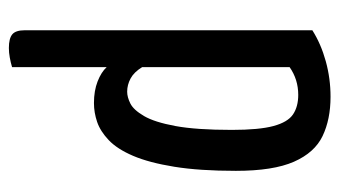

<svg xmlns="http://www.w3.org/2000/svg" viewBox="-182 -368 747 422"><g transform="rotate(90 191.0 -156.5)"><path d="M85 197Q64 197 55 189.5Q46 182 46 162V-470Q76 -489 114 -499.5Q152 -510 192 -510Q242 -510 278.5 -492.5Q315 -475 335 -429.5Q355 -384 355 -302Q355 -222 346 -166.5Q337 -111 322 -76Q307 -41 287.5 -22.5Q268 -4 247.5 3Q227 10 206 10Q179 10 158.5 2Q138 -6 127 -18V190Q117 193 106 195Q95 197 85 197ZM181 -63Q193 -63 207 -70Q221 -77 234.5 -100Q248 -123 256.5 -169Q265 -215 265 -293Q265 -353 256.5 -384.5Q248 -416 231 -427.5Q214 -439 188 -439Q154 -439 127 -420V-96Q138 -78 152 -70.5Q166 -63 181 -63Z"/></g></svg>

Font: Yanone Kaffeesatz ExtraLight
Style: Regular
Weight: 400
Version: Version 2.003